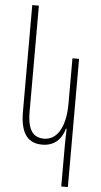

<svg xmlns="http://www.w3.org/2000/svg" viewBox="-64 -799 561 1070"><g transform="rotate(5 216.5 -263.5)"><path d="M358 233V-484H321V-231C321 -98 274 -24 202 -24C143 -24 109 -61 109 -167V-760H72V-164C72 -35 119 10 195 10C261 10 302 -29 319 -90H323C322 -60 321 -31 321 0V233Z"/></g></svg>

Font: Noto Sans Armenian Condensed ExtraLight
Style: Regular
Weight: 200
Width: 3
Designer: Monotype Design Team
Foundry: Monotype Imaging Inc.
Version: Version 2.008